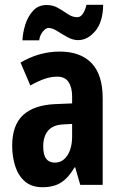

<svg xmlns="http://www.w3.org/2000/svg" viewBox="-20 -840 509 804"><path d="M230 -624Q317 -624 363.5 -575.5Q410 -527 410 -429V-66H316L295 -139H292Q268 -97 237 -76.5Q206 -56 158 -56Q112 -56 84 -80.5Q56 -105 43.5 -145Q31 -185 31 -229Q31 -316 76.5 -358Q122 -400 210 -404L282 -407V-436Q282 -474 267 -496.5Q252 -519 220 -519Q194 -519 167.5 -510Q141 -501 107 -482L66 -578Q144 -624 230 -624ZM244 -319Q202 -317 181.5 -293Q161 -269 161 -227Q161 -191 173.5 -175Q186 -159 210 -159Q242 -159 262 -189Q282 -219 282 -270V-321ZM74 -671Q75 -701 85.5 -735.5Q96 -770 118 -794.5Q140 -819 176 -819Q202 -819 223.5 -806.5Q245 -794 264 -781Q283 -768 304 -768Q318 -768 328 -784Q338 -800 342 -820H412Q411 -748 379 -710Q347 -672 307 -672Q285 -672 262.5 -684.5Q240 -697 219.5 -710Q199 -723 183 -723Q172 -723 159.5 -708Q147 -693 144 -671Z"/></svg>

Font: Noto Sans Malayalam UI ExtraCondensed
Style: Bold
Weight: 700
Width: 2
Designer: Jelle Bosma - Monotype Design Team
Foundry: Monotype Imaging Inc.
Version: Version 2.104; ttfautohint (v1.8.4.7-5d5b)